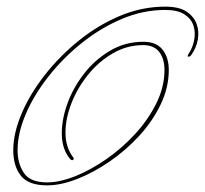

<svg xmlns="http://www.w3.org/2000/svg" viewBox="-20 -550 618 579"><path d="M122 9Q66 9 43 -20Q20 -49 20 -97Q20 -148 45 -207Q70 -266 114.5 -323Q159 -380 217 -427Q275 -474 341.5 -502Q408 -530 478 -530Q520 -530 542.5 -515Q565 -500 573 -477.5Q581 -455 576.5 -430.5Q572 -406 558 -386Q554 -379 548.5 -379Q543 -379 549 -388Q561 -406 565.5 -429Q570 -452 563.5 -472.5Q557 -493 536.5 -506.5Q516 -520 478 -520Q411 -520 346.5 -492.5Q282 -465 225.5 -419.5Q169 -374 125.5 -318.5Q82 -263 57.5 -205.5Q33 -148 33 -97Q33 -57 52 -28.5Q71 0 122 0Q160 0 206.5 -18.5Q253 -37 300.5 -70Q348 -103 387.5 -146Q427 -189 451.5 -238.5Q476 -288 476 -339Q476 -373 460 -393.5Q444 -414 412 -414Q363 -414 320 -389Q277 -364 245 -324Q213 -284 195 -237.5Q177 -191 177.5 -148Q178 -105 201 -75Q204 -71 200.5 -68Q197 -65 192 -70Q168 -98 166.5 -141.5Q165 -185 182 -234Q199 -283 232 -326Q265 -369 311 -396.5Q357 -424 412 -424Q452 -424 470.5 -400Q489 -376 489 -339Q489 -286 464.5 -235Q440 -184 399.5 -140Q359 -96 310 -62.5Q261 -29 212 -10Q163 9 122 9Z"/></svg>

Font: Kapakana Light
Style: Regular
Weight: 300
Designer: Kyosuke Nagai
Version: Version 1.000